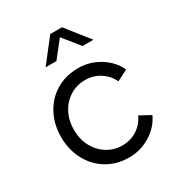

<svg xmlns="http://www.w3.org/2000/svg" viewBox="-186 -908 972 1044"><g transform="rotate(-30 300.0 -386.0)"><path d="M55 -269Q55 -348 89 -412Q123 -476 183.5 -512Q244 -548 322 -548Q395 -548 456.5 -509.5Q518 -471 545 -411L477 -376Q456 -420 415 -446.5Q374 -473 322 -473Q270 -473 227 -446.5Q184 -420 159.5 -373Q135 -326 135 -268Q135 -210 159.5 -163.5Q184 -117 227 -90Q270 -63 322 -63Q374 -63 415 -89.5Q456 -116 477 -162L545 -125Q518 -65 456.5 -26.5Q395 12 322 12Q244 12 183.5 -24.5Q123 -61 89 -125.5Q55 -190 55 -269ZM284 -784H358L472 -640H404L298 -771H343L240 -640H172Z"/></g></svg>

Font: Trafiko Sans Variable
Style: Regular
Weight: 400
Designer: Gumpita Rahayu / Trafiko
Foundry: Tokotype / Trafiko
Version: Version 0.001;FEAKit 1.0